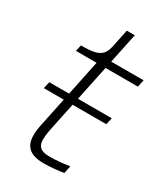

<svg xmlns="http://www.w3.org/2000/svg" viewBox="-175 -770 743 854"><g transform="rotate(30 196.5 -343.0)"><path d="M355 -320 347 -285H26L34 -320ZM190 5Q161 5 138.5 -3Q116 -11 103.5 -30Q91 -49 91 -80Q91 -96 93.5 -114Q96 -132 102 -158L178 -524L207 -537H393L385 -500H67L74 -532H83Q115 -532 138.5 -536.5Q162 -541 177 -554.5Q192 -568 198 -596L218 -691H259L147 -157Q143 -140 141 -127Q139 -114 138 -104Q137 -94 137 -85Q137 -59 151.5 -46.5Q166 -34 196 -34Q224 -34 247 -36Q270 -38 285 -40.5Q300 -43 302 -43L294 -4Q278 -1 249.5 2Q221 5 190 5Z"/></g></svg>

Font: Roboto Serif Thin
Style: Italic
Weight: 250
Italic angle: -10°
Version: Version 1.007